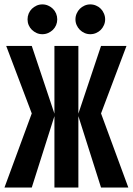

<svg xmlns="http://www.w3.org/2000/svg" viewBox="-24 -845 598 865"><path d="M233.9 -757.8Q233.9 -744.1 228.8 -731.9Q223.6 -719.7 214.4 -710.7Q205.1 -701.7 192.9 -696.3Q180.7 -690.9 167 -690.9Q152.8 -690.9 140.9 -696.3Q128.9 -701.7 119.6 -710.7Q110.4 -719.7 105.2 -731.9Q100.1 -744.1 100.1 -757.8Q100.1 -771.5 105.2 -783.9Q110.4 -796.4 119.6 -805.4Q128.9 -814.5 140.9 -819.8Q152.8 -825.2 167 -825.2Q180.7 -825.2 192.9 -819.8Q205.1 -814.5 214.4 -805.4Q223.6 -796.4 228.8 -783.9Q233.9 -771.5 233.9 -757.8ZM449.7 -757.8Q449.7 -744.1 444.3 -731.9Q439 -719.7 430.2 -710.7Q421.4 -701.7 408.9 -696.3Q396.5 -690.9 382.8 -690.9Q369.1 -690.9 356.9 -696.3Q344.7 -701.7 335.7 -710.7Q326.7 -719.7 321.3 -731.9Q315.9 -744.1 315.9 -757.8Q315.9 -771.5 321.3 -783.9Q326.7 -796.4 335.7 -805.4Q344.7 -814.5 356.9 -819.8Q369.1 -825.2 382.8 -825.2Q396.5 -825.2 408.9 -819.8Q421.4 -814.5 430.2 -805.4Q439 -796.4 444.3 -783.9Q449.7 -771.5 449.7 -757.8ZM0 -638.2ZM221.2 -638.2H329.1V-333L431.2 -638.2H545.9L431.2 -334L554.2 0H431.2L329.1 -321.8V0H221.2V-321.8L119.1 0H-3.9L119.1 -334L3.9 -638.2H119.1L221.2 -333Z"/></svg>

Font: Code New Roman
Style: Bold
Weight: 700
Monospace: yes
Designer: Sam Radian
Foundry: Code New Roman
Version: Version 1.508 October 19, 2014